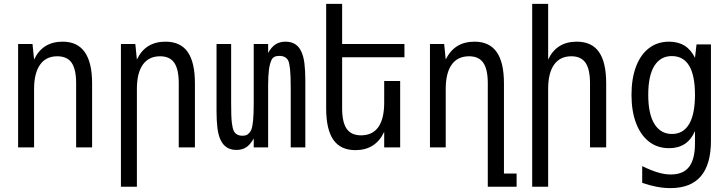

<svg xmlns="http://www.w3.org/2000/svg" viewBox="-20 -757 3736 986"><path d="M73 -531H147L155 -451Q198 -543 302 -543Q453 -543 453 -329V0H371V-329Q371 -401 348 -434.5Q325 -468 274 -468Q216 -468 185.5 -424.5Q155 -381 155 -300V0H73Z M601 -531H675L683 -451Q726 -543 830 -543Q907 -543 944 -490Q981 -437 981 -329V0H898V-329Q898 -401 875 -434.5Q852 -468 802 -468Q744 -468 713.5 -425Q683 -382 683 -300V202H601Z M1194 13Q1137 13 1113 -38Q1101 -63 1096.5 -100.5Q1092 -138 1092 -186V-531H1167V-227Q1167 -156 1170.5 -127.5Q1174 -99 1180 -86Q1192 -60 1225 -60Q1244 -60 1254 -68.5Q1264 -77 1270 -89Q1277 -107 1280 -140.5Q1283 -174 1283 -227V-531H1357V-485Q1374 -516 1395.5 -529.5Q1417 -543 1446 -543Q1504 -543 1527 -493Q1539 -468 1543.5 -430.5Q1548 -393 1548 -344V0H1473V-304Q1473 -372 1469.5 -402Q1466 -432 1461 -444Q1449 -470 1414 -470Q1384 -470 1374.5 -449.5Q1365 -429 1361 -398Q1359 -382 1358 -362.5Q1357 -343 1357 -319V0H1283V-46Q1266 -15 1245 -1Q1224 13 1194 13Z M1805 14Q1729 14 1692 -39Q1655 -92 1655 -201V-737H1737V-531H2057V-463H1737V-201Q1737 -129 1760.5 -95.5Q1784 -62 1834 -62Q1893 -62 1923 -104.5Q1953 -147 1953 -230V-341H2035V0H1953V-80Q1909 14 1805 14Z M2485 -329Q2485 -401 2462 -434.5Q2439 -468 2389 -468Q2330 -468 2299.5 -425Q2269 -382 2269 -300V0H2188V-531H2261L2269 -451Q2313 -543 2417 -543Q2493 -543 2530.5 -490Q2568 -437 2568 -329V134H2633V202H2485Z M2713 -737H2795V-451Q2838 -543 2942 -543Q3019 -543 3056 -490Q3093 -437 3093 -329V0H3010V-329Q3010 -401 2987 -434.5Q2964 -468 2914 -468Q2856 -468 2825.5 -425Q2795 -382 2795 -300V202H2713Z M3423 209Q3355 209 3278 182V96Q3323 118 3358 128.5Q3393 139 3425 139Q3489 139 3519 99.5Q3549 60 3549 -21V-84Q3511 4 3416 4Q3356 4 3313 -29.5Q3270 -63 3246.5 -124.5Q3223 -186 3223 -270Q3223 -353 3246 -414.5Q3269 -476 3312.5 -509.5Q3356 -543 3416 -543Q3509 -543 3549 -460L3557 -529H3631V-34Q3631 209 3423 209ZM3431 -69Q3489 -69 3519 -120Q3549 -171 3549 -270Q3549 -469 3430 -469Q3372 -469 3340.5 -419Q3309 -369 3309 -270Q3309 -171 3341 -120Q3373 -69 3431 -69Z"/></svg>

Font: PlemolJP
Style: Regular
Weight: 400
Monospace: yes
Version: v2.0.4; ttfautohint (v1.8.4.7-5d5b-dirty) -l 6 -r 45 -G 200 